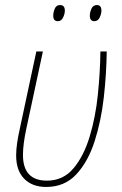

<svg xmlns="http://www.w3.org/2000/svg" viewBox="-20 -731 482 761"><path d="M237 -689Q237 -711 218 -711Q203 -711 197 -696.5Q191 -682 191 -669Q191 -647 209 -647Q223 -647 230 -661.5Q237 -676 237 -689ZM382 -689Q382 -711 364 -711Q349 -711 342.5 -696.5Q336 -682 336 -669Q336 -647 354 -647Q368 -647 375 -661.5Q382 -676 382 -689ZM403 -527H378Q377 -446 368 -357Q359 -268 335.5 -190Q312 -112 271 -63.5Q230 -15 166 -15Q71 -15 71 -117Q71 -160 85 -224L150 -527H124L59 -223Q52 -192 48 -165Q44 -138 44 -115Q44 -55 76 -22.5Q108 10 163 10Q236 10 282.5 -40Q329 -90 355 -171Q381 -252 391.5 -345.5Q402 -439 403 -527Z"/></svg>

Font: Noto Sans Display SemiCondensed Thin
Style: Italic
Weight: 250
Width: 4
Designer: Monotype Design team
Foundry: Monotype Imaging Inc.
Version: 1.000